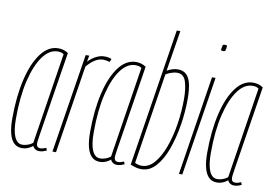

<svg xmlns="http://www.w3.org/2000/svg" viewBox="-78 -870 1449 1009"><g transform="rotate(10 646.0 -365.0)"><path d="M185 10Q177 10 170 7Q163 4 158 -1Q153 -6 151 -12Q144 -6 135 -1Q126 4 116 7Q106 10 93 10Q68 10 51 -6Q34 -22 25.5 -54.5Q17 -87 17 -135Q17 -252 38.5 -343.5Q60 -435 99.5 -487.5Q139 -540 192 -540Q199 -540 206 -539Q213 -538 220 -536Q227 -534 233 -531Q239 -528 245 -524Q223 -387 209 -297.5Q195 -208 186.5 -155Q178 -102 174 -76Q170 -50 169 -41Q168 -32 168 -30Q168 -18 173 -12Q178 -6 189 -6Q197 -6 204 -8Q211 -10 220 -14L225 0Q216 4 206 7Q196 10 185 10ZM148 -28 224 -514Q217 -519 209.5 -521Q202 -523 191 -523Q148 -523 113 -476Q78 -429 57 -342.5Q36 -256 36 -137Q36 -73 50.5 -40.5Q65 -8 92 -8Q102 -8 112 -10.5Q122 -13 131.5 -17.5Q141 -22 148 -28Z M358 -530 352 -497Q364 -510 378 -519.5Q392 -529 407 -534.5Q422 -540 437 -540Q448 -540 457.5 -538.5Q467 -537 476 -533L469 -516Q460 -519 451.5 -520.5Q443 -522 434 -522Q414 -522 393 -510Q372 -498 348 -470L274 0H255L339 -530Z M600 10Q592 10 585 7Q578 4 573 -1Q568 -6 566 -12Q559 -6 550 -1Q541 4 531 7Q521 10 508 10Q483 10 466 -6Q449 -22 440.5 -54.5Q432 -87 432 -135Q432 -252 453.5 -343.5Q475 -435 514.5 -487.5Q554 -540 607 -540Q614 -540 621 -539Q628 -538 635 -536Q642 -534 648 -531Q654 -528 660 -524Q638 -387 624 -297.5Q610 -208 601.5 -155Q593 -102 589 -76Q585 -50 584 -41Q583 -32 583 -30Q583 -18 588 -12Q593 -6 604 -6Q612 -6 619 -8Q626 -10 635 -14L640 0Q631 4 621 7Q611 10 600 10ZM563 -28 639 -514Q632 -519 624.5 -521Q617 -523 606 -523Q563 -523 528 -476Q493 -429 472 -342.5Q451 -256 451 -137Q451 -73 465.5 -40.5Q480 -8 507 -8Q517 -8 527 -10.5Q537 -13 546.5 -17.5Q556 -22 563 -28Z M807 -740 772 -523Q787 -531 801 -535.5Q815 -540 831 -540Q857 -540 874 -525Q891 -510 899 -478Q907 -446 907 -395Q907 -326 895.5 -255Q884 -184 862 -123.5Q840 -63 807 -26.5Q774 10 731 10Q716 10 702.5 6.5Q689 3 672 -4L788 -740ZM829 -522Q816 -522 798 -516Q780 -510 769 -502L693 -17Q701 -13 710 -10.5Q719 -8 729 -8Q767 -8 796.5 -42.5Q826 -77 846.5 -133.5Q867 -190 877.5 -257.5Q888 -325 888 -392Q888 -448 876 -485Q864 -522 829 -522Z M930 0 1013 -530H1032L948 0ZM1052 -710Q1057 -710 1060 -709Q1063 -708 1062 -702Q1061 -690 1059.5 -684.5Q1058 -679 1055 -677.5Q1052 -676 1045 -676Q1041 -676 1037.5 -677Q1034 -678 1035 -684Q1037 -696 1038 -701.5Q1039 -707 1042 -708.5Q1045 -710 1052 -710Z M1225 10Q1217 10 1210 7Q1203 4 1198 -1Q1193 -6 1191 -12Q1184 -6 1175 -1Q1166 4 1156 7Q1146 10 1133 10Q1108 10 1091 -6Q1074 -22 1065.5 -54.5Q1057 -87 1057 -135Q1057 -252 1078.5 -343.5Q1100 -435 1139.5 -487.5Q1179 -540 1232 -540Q1239 -540 1246 -539Q1253 -538 1260 -536Q1267 -534 1273 -531Q1279 -528 1285 -524Q1263 -387 1249 -297.5Q1235 -208 1226.5 -155Q1218 -102 1214 -76Q1210 -50 1209 -41Q1208 -32 1208 -30Q1208 -18 1213 -12Q1218 -6 1229 -6Q1237 -6 1244 -8Q1251 -10 1260 -14L1265 0Q1256 4 1246 7Q1236 10 1225 10ZM1188 -28 1264 -514Q1257 -519 1249.5 -521Q1242 -523 1231 -523Q1188 -523 1153 -476Q1118 -429 1097 -342.5Q1076 -256 1076 -137Q1076 -73 1090.5 -40.5Q1105 -8 1132 -8Q1142 -8 1152 -10.5Q1162 -13 1171.5 -17.5Q1181 -22 1188 -28Z"/></g></svg>

Font: Georama
Style: Italic
Weight: 400
Width: 2
Italic angle: -9°
Designer: Jean-Baptiste Levee
Foundry: Production Type
Version: Version 1.000